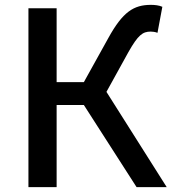

<svg xmlns="http://www.w3.org/2000/svg" viewBox="-20 -770 707 790"><path d="M418 -392 508 -555C548 -626 567 -640 600 -640C607 -640 618 -639 628 -635L648 -742C635 -748 617 -750 601 -750C530 -750 485 -721 426 -614L325 -432H213V-736H97V0H213V-338H325L542 0H666Z"/></svg>

Font: Noto Sans CJK KR Medium
Style: Regular
Weight: 500
Designer: Ryoko NISHIZUKA (kana & ideographs); Paul D. Hunt (Latin, Greek & Cyrillic); Wenlong ZHANG (bopomofo); Sandoll Communica
Foundry: Adobe Systems Incorporated
Version: Version 1.004;PS 1.004;hotconv 1.0.82;makeotf.lib2.5.63406